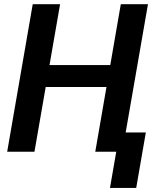

<svg xmlns="http://www.w3.org/2000/svg" viewBox="-20 -731 794 925"><path d="M545.9 -417.5 527.3 -312H163.6L181.6 -417.5ZM269.5 -710.9 146 0H14.6L137.7 -710.9ZM692.9 -710.9 569.3 0H439L562 -710.9ZM682.6 -92.8 636.2 174.3H509.8L556.2 -92.8Z"/></svg>

Font: Roboto SemiBold
Style: Italic
Weight: 600
Designer: Christian Robertson
Foundry: Google
Version: Version 3.009; 2024